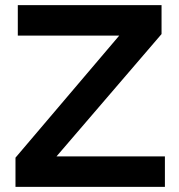

<svg xmlns="http://www.w3.org/2000/svg" viewBox="-20 -724 692 744"><path d="M619 -118V0H40V-113L442 -586H49V-704H606V-592L199 -118Z"/></svg>

Font: Prodigy Sans SemiBold
Style: Regular
Weight: 600
Designer: Wei Huang
Foundry: Wei Huang
Version: Version 1.003; ttfautohint (v1.8.3)